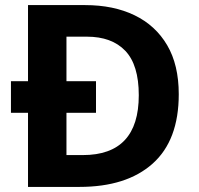

<svg xmlns="http://www.w3.org/2000/svg" viewBox="-20 -734 780 754"><path d="M314 -714Q426 -714 508.5 -674Q591 -634 636.5 -556.5Q682 -479 682 -364Q682 -183 579.5 -91.5Q477 0 292 0H90V-291H23V-415H90V-714ZM321 -590H241V-415H357V-291H241V-125H305Q525 -125 525 -360Q525 -479 472 -534.5Q419 -590 321 -590Z"/></svg>

Font: Noto Sans Bengali UI
Style: Bold
Weight: 700
Designer: Jelle Bosma - Monotype Design Team
Foundry: Monotype Imaging Inc.
Version: Version 2.003; ttfautohint (v1.8.4.7-5d5b)